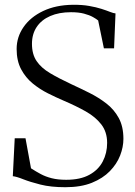

<svg xmlns="http://www.w3.org/2000/svg" viewBox="-20 -771 563 802"><path d="M253 11Q192.5 11 149 0Q105.5 -11 77.2 -22.2Q49 -33.5 33.5 -35L41.5 -193.5H86.5L109.5 -68Q129.5 -55 150 -44Q170.5 -33 196.2 -26.5Q222 -20 256.5 -20Q315.5 -20 353.2 -40.8Q391 -61.5 409.2 -96.5Q427.5 -131.5 427.5 -174Q427.5 -220 403 -251.5Q378.5 -283 337.5 -306Q296.5 -329 246 -350.5Q214.5 -364 180.5 -381Q146.5 -398 116.8 -422.2Q87 -446.5 68.2 -481.8Q49.5 -517 49.5 -566.5Q49.5 -616.5 78.5 -658.2Q107.5 -700 160.2 -725Q213 -750 283 -751Q322.5 -751.5 352.2 -746.2Q382 -741 403.8 -734Q425.5 -727 440 -721.2Q454.5 -715.5 462.5 -715L456.5 -569H414L390 -685.5Q383 -691.5 368.2 -699.8Q353.5 -708 331 -714Q308.5 -720 276.5 -720Q226.5 -720 189.8 -704Q153 -688 133.2 -658.2Q113.5 -628.5 113.5 -588Q113.5 -544.5 132.8 -516Q152 -487.5 189 -465.5Q226 -443.5 278.5 -419Q315.5 -402 353.5 -383Q391.5 -364 424 -339Q456.5 -314 476 -278.2Q495.5 -242.5 495.5 -191Q495.5 -157 481.8 -121.5Q468 -86 438.8 -56Q409.5 -26 363.8 -7.5Q318 11 253 11Z"/></svg>

Font: Merriweather 120pt Light
Style: Regular
Weight: 300
Version: Version 2.100